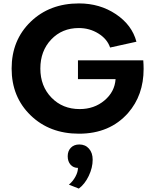

<svg xmlns="http://www.w3.org/2000/svg" viewBox="-20 -757 908 1123"><path d="M656 -294H436V-404H818Q820 -378 820 -354Q820 -200 729 -96Q622 25 442 25Q270 25 159 -82.5Q48 -190 48 -356Q48 -522 159 -629.5Q270 -737 442 -737Q564 -737 658 -674Q752 -611 778 -513L624 -479Q607 -529 555.5 -561Q504 -593 441 -593Q343 -593 279.5 -526Q216 -459 216 -356Q216 -253 281 -186Q346 -119 446 -119Q531 -119 591 -169.5Q651 -220 656 -294ZM436 225Q409 225 392.5 206Q376 187 376 157Q376 126 394.5 107Q413 88 444 88Q479 88 500.5 112.5Q522 137 522 177Q522 224 499 272Q476 320 441 346L383 323Q406 304 421 276.5Q436 249 436 225Z"/></svg>

Font: Metropolitano
Style: Bold
Weight: 700
Designer: Fonts by Alex Slobzheninov & Chris M. Simpson / Changes by Cristiano Sobral
Foundry: Fonts by Alex Slobzheninov & Chris M. Simpson / Changes by Cristiano Sobral
Version: Version 1.00;August 30, 2020;FontCreator 13.0.0.2681 64-bit